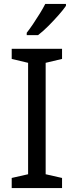

<svg xmlns="http://www.w3.org/2000/svg" viewBox="-20 -964 379 984"><path d="M298 0H40V-52L124 -71V-642L40 -662V-714H298V-662L214 -642V-71L298 -52ZM318 -934Q306 -916 281 -887.5Q256 -859 227.5 -830.5Q199 -802 175 -784H117V-796Q132 -815 149.5 -841Q167 -867 184 -894.5Q201 -922 212 -944H318Z"/></svg>

Font: Noto Sans Tai Viet
Style: Regular
Weight: 400
Designer: Monotype Design Team
Foundry: Monotype Imaging Inc.
Version: Version 2.003; ttfautohint (v1.8.4.7-5d5b)